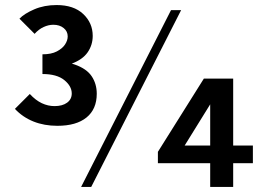

<svg xmlns="http://www.w3.org/2000/svg" viewBox="-20 -740 1037 760"><path d="M98 -368Q121 -343 145.5 -331.5Q170 -320 196 -320Q227 -320 245.5 -333.5Q264 -347 264 -370Q264 -399 234.5 -423Q205 -447 148 -447V-501Q229 -501 276 -484.5Q323 -468 343 -438Q363 -408 363 -369Q363 -308 322.5 -275Q282 -242 207 -242Q155 -242 112.5 -259Q70 -276 39 -309ZM148 -525Q183 -525 205 -536.5Q227 -548 237.5 -564Q248 -580 248 -596Q248 -616 232 -629Q216 -642 191 -642Q172 -642 152.5 -633Q133 -624 117 -606L57 -666Q76 -686 115.5 -703Q155 -720 204 -720Q272 -720 309.5 -684.5Q347 -649 347 -598Q347 -562 327 -533Q307 -504 262.5 -487.5Q218 -471 148 -471ZM657 -700H697L341 0H301ZM605 -139 787 -429H903V-164H981V-94H903V0H812V-94H605ZM812 -164V-327L711 -164Z"/></svg>

Font: Moderustic SemiBold
Style: Regular
Weight: 600
Designer: Tural Alisoy
Foundry: TAFT Foundry
Version: Version 2.120